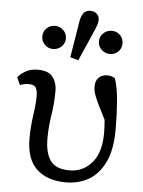

<svg xmlns="http://www.w3.org/2000/svg" viewBox="-56 -835 664 892"><g transform="rotate(5 276.5 -389.0)"><path d="M285 13Q198 13 148.5 -33Q99 -79 99 -175Q99 -229 107 -284Q115 -339 115 -374Q115 -400 107 -413.5Q99 -427 73 -427Q62 -427 51.5 -424.5Q41 -422 33 -419L17 -454Q31 -471 54.5 -484Q78 -497 110 -497Q160 -497 180 -470.5Q200 -444 200 -407Q200 -349 191 -292.5Q182 -236 182 -183Q182 -115 207.5 -79.5Q233 -44 297 -44Q359 -44 400.5 -91.5Q442 -139 442 -230Q442 -259 439 -292Q415 -339 402 -366Q389 -393 384 -410Q379 -427 379 -442Q379 -470 394.5 -484.5Q410 -499 434 -499Q456 -499 470 -488Q484 -446 489 -384Q494 -322 494 -254Q494 -157 465.5 -98.5Q437 -40 390 -13.5Q343 13 285 13ZM171 -599Q149 -599 133 -614.5Q117 -630 117 -653Q117 -676 133 -691.5Q149 -707 171 -707Q194 -707 210.5 -691.5Q227 -676 227 -653Q227 -630 210.5 -614.5Q194 -599 171 -599ZM293 -557 255 -568 283 -739Q287 -763 298 -777Q309 -791 329 -791Q348 -791 359.5 -780Q371 -769 371 -753Q371 -742 368 -732Q365 -722 357 -703ZM437 -599Q414 -599 397.5 -614.5Q381 -630 381 -653Q381 -676 397.5 -691.5Q414 -707 437 -707Q460 -707 475.5 -691.5Q491 -676 491 -653Q491 -630 475.5 -614.5Q460 -599 437 -599Z"/></g></svg>

Font: Source Serif 4 SmText
Style: Regular
Weight: 400
Designer: Frank Grießhammer
Foundry: Adobe
Version: Version 4.005;hotconv 1.1.0;makeotfexe 2.6.0